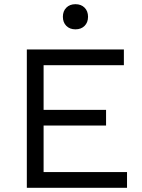

<svg xmlns="http://www.w3.org/2000/svg" viewBox="-20 -896 678 916"><path d="M108 0V-660H571V-585H188V-372H486V-297H188V-75H586V0ZM340 -876Q367 -876 383.5 -859.5Q400 -843 400 -816Q400 -789 383.5 -772.5Q367 -756 340 -756Q313 -756 296.5 -772.5Q280 -789 280 -816Q280 -843 296.5 -859.5Q313 -876 340 -876Z"/></svg>

Font: Work Sans
Style: Regular
Weight: 400
Designer: Wei Huang
Foundry: Wei Huang
Version: Version 2.006; ttfautohint (v1.8.1.43-b0c9)